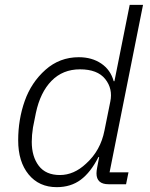

<svg xmlns="http://www.w3.org/2000/svg" viewBox="-20 -760 617 792"><path d="M500 0H428Q378 0 378 -45Q378 -55 381 -70L389 -112H386Q354 -49 313 -18.5Q272 12 214 12Q141 12 98 -40.5Q55 -93 55 -181Q55 -267 82 -343.5Q109 -420 167.5 -472Q226 -524 305 -524Q359 -524 397.5 -498Q436 -472 449 -425H452L515 -740H570L432 -49H510ZM335 -85Q395 -139 411 -222L435 -341Q446 -394 414 -434Q382 -474 310 -474Q239 -474 192.5 -426.5Q146 -379 128 -294L116 -234Q111 -202 111 -175Q111 -114 140 -76Q169 -38 227 -38Q285 -38 335 -85Z"/></svg>

Font: IBM Plex Sans Light
Style: Italic
Weight: 300
Italic angle: -11.31°
Designer: Mike Abbink, Paul van der Laan, Pieter van Rosmalen
Foundry: Bold Monday
Version: Version 3.0